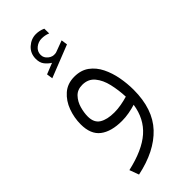

<svg xmlns="http://www.w3.org/2000/svg" viewBox="-279 -677 988 988"><g transform="rotate(-45 215.0 -183.5)"><path d="M175.3 -463.9Q157.2 -475.1 143.8 -492.2Q130.4 -509.3 130.4 -537.1Q130.4 -577.1 158.4 -602.3Q186.5 -627.4 221.2 -627.4Q247.1 -627.4 271.5 -616.2L272 -581.1Q259.8 -586.4 248.3 -588.4Q236.8 -590.3 225.6 -590.3Q201.7 -590.3 182.1 -574.7Q162.6 -559.1 162.6 -533.7Q162.6 -512.7 180.9 -497.6Q199.2 -482.4 222.7 -485.8Q225.1 -485.8 227.5 -486.8Q230 -487.8 231.9 -488.3L292 -510.7L296.9 -476.6L120.1 -406.7L115.2 -439.9ZM374.5 -68.8Q374.5 71.8 300 150.9Q225.6 230 85.4 259.3L66.4 208Q185.1 181.2 245.8 127.9Q306.6 74.7 319.8 -14.2Q297.4 -7.3 271 -2.4Q244.6 2.4 219.2 2.4Q141.1 2.4 98.4 -30.3Q55.7 -63 55.7 -135.3Q55.7 -183.6 72.3 -228.8Q88.9 -273.9 122.3 -303.2Q155.8 -332.5 206.1 -332.5Q253.9 -332.5 286.4 -308.6Q318.8 -284.7 338.1 -245.6Q357.4 -206.5 366 -160.2Q374.5 -113.8 374.5 -68.8ZM221.7 -56.2Q246.6 -56.2 272 -60.8Q297.4 -65.4 320.8 -72.3Q318.8 -121.6 308.1 -168Q297.4 -214.4 272.7 -244.1Q248 -273.9 205.1 -273.9Q169.9 -273.9 148.9 -251.7Q127.9 -229.5 118.9 -198Q109.9 -166.5 109.9 -138.2Q109.9 -93.3 139.9 -74.7Q169.9 -56.2 221.7 -56.2Z"/></g></svg>

Font: Vazirmatn RD ExtraLight
Style: Regular
Weight: 200
Designer: Saber Rastikerdar
Foundry: Saber Rastikerdar
Version: Version 32.102